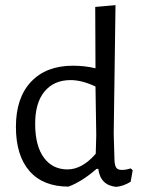

<svg xmlns="http://www.w3.org/2000/svg" viewBox="-20 -722 558 748"><path d="M430 -702 423 -201 426 -98Q427 -77 433 -68.5Q439 -60 455 -60Q471 -60 489 -66L497 -59L489 -14Q462 3 433 6Q371 0 363 -64H356Q300 -15 247 5Q148 5 95 -55.5Q42 -116 42 -228Q42 -341 101 -403.5Q160 -466 264 -466Q311 -466 352 -456L351 -695ZM255 -410Q190 -410 153 -365Q116 -320 117 -235Q118 -152 151.5 -107Q185 -62 243 -62Q300 -62 353 -123L355 -195L352 -385Q299 -410 255 -410Z"/></svg>

Font: Alegreya Sans SC
Style: Regular
Weight: 400
Designer: Juan Pablo del Peral
Foundry: Huerta Tipografica
Version: Version 2.007